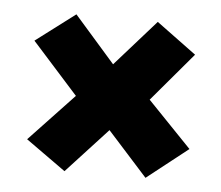

<svg xmlns="http://www.w3.org/2000/svg" viewBox="-36 -419 502 437"><g transform="rotate(5 214.5 -200.0)"><path d="M137 -194 32 -311 122 -379 215 -273 308 -378 399 -311 305 -200 405 -96 311 -22 220 -123 126 -21 35 -86Z"/></g></svg>

Font: Genos Thin Black
Style: Regular
Weight: 900
Version: Version 1.010